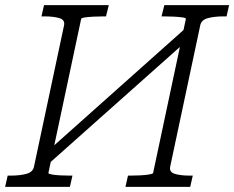

<svg xmlns="http://www.w3.org/2000/svg" viewBox="-39 -730 915 750"><path d="M132 -126 686 -620 708 -586 153 -92ZM-19 0 -9 -44H2Q39 -44 64.5 -51Q90 -58 94 -80L211 -630Q216 -652 193.5 -659Q171 -666 134 -666H123L133 -710H386L375 -666H367Q348 -666 327.5 -665Q307 -664 293 -662Q279 -660 278 -656L150 -54Q150 -51 163 -48.5Q176 -46 196 -45Q216 -44 235 -44H244L234 0ZM451 0 461 -44H470Q489 -44 509 -45Q529 -46 543.5 -48.5Q558 -51 559 -54L687 -656Q688 -660 674 -662Q660 -664 640 -665Q620 -666 601 -666H592L603 -710H856L846 -666H835Q798 -666 772.5 -659Q747 -652 743 -630L626 -80Q621 -58 643.5 -51Q666 -44 703 -44H714L704 0Z"/></svg>

Font: Roboto Serif ExtraLight
Style: Italic
Weight: 250
Italic angle: -10°
Designer: Greg Gazdowicz
Foundry: Commercial Type
Version: Version 1.008